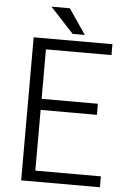

<svg xmlns="http://www.w3.org/2000/svg" viewBox="-63 -995 712 1071"><g transform="rotate(5 292.5 -460.0)"><path d="M181 -950H284L380 -809H312ZM97 -771H538V-710H171V-433H486V-371H171V-31H538V30H97Z"/></g></svg>

Font: LINE Seed JP_TTF Regular
Style: Regular
Weight: 400
Designer: LINE & Fontrix & Fontworks
Version: Version 1.002